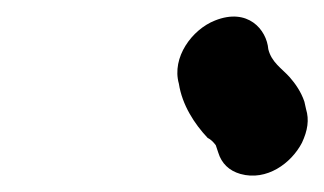

<svg xmlns="http://www.w3.org/2000/svg" viewBox="-20 -711 395 234"><path d="M348 -537C355 -552 357 -565 353 -578L351 -587C347 -599 340 -609 333 -617C323 -628 311 -635 307 -651C305 -675 282 -702 242 -686C214 -675 189 -641 198 -609C202 -583 217 -560 233 -543C237 -541 240 -538 243 -534L246 -525C250 -512 259 -503 273 -499C305 -490 335 -512 348 -537Z"/></svg>

Font: Electronic
Style: ExHvIt
Weight: 900
Version: Version 1.011